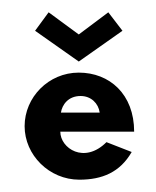

<svg xmlns="http://www.w3.org/2000/svg" viewBox="-20 -287 254 312"><path d="M79 -104C81 -117 91 -131 111 -131C128 -131 140 -119 142 -104ZM153 -56C117 -20 78 -46 78 -73H198C198 -134 158 -169 108 -169C59 -169 20 -129 20 -82C20 -35 60 5 109 5C146 5 175 -7 194 -40ZM59 -267 37 -237 108 -187 179 -237 156 -267 108 -231Z"/></svg>

Font: Hussar Tani
Style: Dwa
Weight: 700
Foundry: Cannot Into Space Fonts
Version: Version 0.92